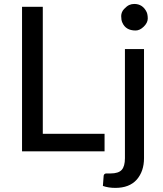

<svg xmlns="http://www.w3.org/2000/svg" viewBox="-20 -751 809 953"><path d="M192.4 -86.9H499V0H89.4V-717.3H192.4ZM653.3 -599.6Q603.5 -599.6 586.9 -639.6Q581.5 -651.4 581.5 -671.4Q582 -691.4 595.7 -706.1Q609.4 -720.7 621.1 -726.1Q632.8 -731.4 646.5 -731.4Q688.5 -731.4 708 -690.9Q713.4 -678.7 713.4 -658.2Q712.9 -637.7 693.4 -618.7Q673.8 -599.6 653.3 -599.6ZM600.1 34.2V-507.3H694.8V34.2Q694.8 99.1 658.7 140.6Q622.1 181.6 552.7 181.6Q517.6 181.6 490.7 171.9L494.6 120.6Q497.1 109.9 508.3 109.9H528.8Q567.9 109.9 584 92.3Q600.1 74.7 600.1 34.2Z"/></svg>

Font: Lato-Medium
Style: Regular
Weight: 500
Designer: Lukasz Dziedzic
Foundry: tyPoland Lukasz Dziedzic
Version: Version 2.006; 2014-01-15